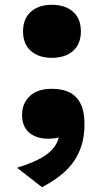

<svg xmlns="http://www.w3.org/2000/svg" viewBox="-20 -568 439 800"><path d="M196 -327Q141 -327 108.5 -356Q76 -385 76 -437Q76 -490 108.5 -519Q141 -548 196 -548Q252 -548 284.5 -519Q317 -490 317 -437Q317 -385 284.5 -356Q252 -327 196 -327ZM155 212 51 131Q109 113 147.5 92.5Q186 72 206.5 44Q227 16 228 -21Q228 -35 231 -39.5Q234 -44 239 -41Q244 -38 250 -31Q256 -24 263 -15Q252 -6 239.5 -0.5Q227 5 212.5 7.5Q198 10 182 10Q132 10 102 -15Q72 -40 72 -89Q72 -138 104.5 -168Q137 -198 196 -198Q239 -198 269 -183.5Q299 -169 315.5 -136.5Q332 -104 332 -51Q332 12 311.5 60.5Q291 109 252 145.5Q213 182 155 212Z"/></svg>

Font: Roboto Serif ExtraBold
Style: Regular
Weight: 800
Designer: Greg Gazdowicz
Foundry: Commercial Type
Version: Version 1.008